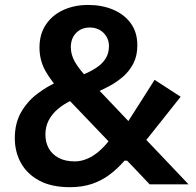

<svg xmlns="http://www.w3.org/2000/svg" viewBox="-20 -747 794 778"><path d="M586.5 0Q554.5 -34 521.8 -68.2Q489 -102.5 456.5 -136L233.5 -369Q190 -414 165 -458Q140 -502 140 -554Q140 -609.5 166.5 -648.2Q193 -687 237.8 -707Q282.5 -727 337 -727Q393 -727 438.2 -708Q483.5 -689 510 -652.5Q536.5 -616 536.5 -563.5Q536.5 -521.5 520.8 -490.5Q505 -459.5 479.5 -437.2Q454 -415 424.5 -399Q395 -383 367.5 -371.5L315 -444Q348.5 -457.5 372.2 -473.8Q396 -490 408.8 -511Q421.5 -532 421.5 -560Q421.5 -592 399.5 -613.8Q377.5 -635.5 343.5 -635.5Q310 -635.5 288.5 -613.5Q267 -591.5 267 -555.5Q267 -525 283.8 -495.8Q300.5 -466.5 337.5 -427.5L552.5 -201.5Q600 -151.5 648.2 -101Q696.5 -50.5 744 0ZM263.5 11.5Q189 11.5 139.5 -15Q90 -41.5 65 -86.5Q40 -131.5 40 -187Q40 -247.5 65.2 -291.8Q90.5 -336 131 -366.8Q171.5 -397.5 217 -417.5L271.5 -341Q239 -326 214.8 -305.5Q190.5 -285 177.2 -259.2Q164 -233.5 164 -202Q164 -170.5 177.5 -146Q191 -121.5 217.8 -107.2Q244.5 -93 283 -93Q308 -93 333 -103.5Q358 -114 381.8 -134.5Q405.5 -155 428 -185L495 -115L498.5 -96H484.5Q455.5 -62.5 423 -38.5Q390.5 -14.5 351.5 -1.5Q312.5 11.5 263.5 11.5ZM569 -175 495 -248.5Q524 -293.5 551.2 -336.5Q578.5 -379.5 606.5 -423.5L712 -355Q676.5 -310 641 -265.5Q605.5 -221 569 -175Z"/></svg>

Font: Commissioner Thin SemiBold
Style: Regular
Weight: 600
Version: Version 1.000